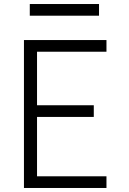

<svg xmlns="http://www.w3.org/2000/svg" viewBox="-20 -934 640 954"><path d="M99 0V-735H509V-677H164V-411H446V-353H164V-58H509V0ZM128 -856V-914H472V-856Z"/></svg>

Font: Iosevka SS04 Light Extended
Style: Regular
Weight: 300
Width: 7
Monospace: yes
Designer: Belleve Invis
Foundry: Belleve Invis
Version: Version 19.0.0; ttfautohint (v1.8.4)